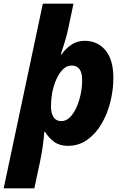

<svg xmlns="http://www.w3.org/2000/svg" viewBox="-56 -780 677 1040"><path d="M-36 240 176 -760H342L314 -627Q306 -589 294 -550Q282 -511 273 -485H277Q303 -521 334 -540Q365 -559 402 -559Q472 -559 515 -508Q558 -457 558 -358Q558 -294 542 -229Q526 -164 494.5 -110Q463 -56 417 -23Q371 10 312 10Q267 10 237.5 -11.5Q208 -33 188 -66H184Q181 -26 176 9.5Q171 45 161 95L130 240ZM276 -124Q301 -124 321.5 -143.5Q342 -163 357 -195.5Q372 -228 380.5 -267.5Q389 -307 389 -346Q389 -425 332 -425Q305 -425 284 -403.5Q263 -382 248 -347.5Q233 -313 226 -273Q220 -238 220 -203Q220 -167 234 -145.5Q248 -124 276 -124Z"/></svg>

Font: Noto Sans ExtraBold
Style: Italic
Weight: 800
Italic angle: -12°
Designer: Monotype Design Team
Foundry: Monotype Imaging Inc.
Version: Version 2.013; ttfautohint (v1.8.4.7-5d5b)